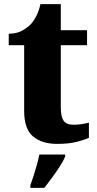

<svg xmlns="http://www.w3.org/2000/svg" viewBox="-20 -681 466 922"><path d="M254 10Q182 10 139 -25.5Q96 -61 96 -149V-464H22V-519Q60 -519 86.5 -534Q113 -549 128 -565Q142 -580 154.5 -604Q167 -628 174 -661H272V-536H398V-464H272V-165Q272 -122 285 -102Q298 -82 334 -82Q354 -82 372.5 -85Q391 -88 407 -92V-19Q390 -11 351 -0.5Q312 10 254 10ZM126 208Q133 189 141.5 162.5Q150 136 157.5 109Q165 82 169 61H293V71Q284 92 267 118.5Q250 145 230 172Q210 199 193 221H126Z"/></svg>

Font: Noto Serif Thai ExtraBold
Style: Regular
Weight: 800
Version: Version 2.001